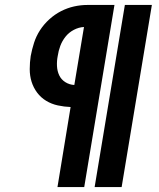

<svg xmlns="http://www.w3.org/2000/svg" viewBox="-20 -755 640 775"><path d="M362 0 484 -735H593L471 0ZM212 0 265 -323Q239 -324 213.5 -329.5Q188 -335 166.5 -348Q145 -361 130 -381Q115 -401 107.5 -425Q100 -449 100 -476Q100 -503 104 -529Q109 -556 117.5 -582.5Q126 -609 141.5 -633Q157 -657 179 -677Q201 -697 226.5 -710Q252 -723 279 -729Q306 -735 333 -735H442L320 0ZM280 -412 319 -646Q298 -645 278 -634.5Q258 -624 244.5 -607Q231 -590 223.5 -570Q216 -550 213 -529Q209 -509 210 -488.5Q211 -468 219 -451Q227 -434 243.5 -423.5Q260 -413 280 -412Z"/></svg>

Font: Iosevka Curly Slab HvEx
Style: Italic
Weight: 900
Width: 7
Italic angle: -9°
Monospace: yes
Designer: Belleve Invis
Foundry: Belleve Invis
Version: Version 11.1.0; ttfautohint (v1.8.3)